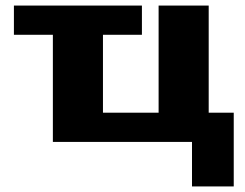

<svg xmlns="http://www.w3.org/2000/svg" viewBox="-20 -510 880 690"><path d="M30 -385V-490H490V-385H350V-105H550V-490H730V-105H820V160H670V0H170V-385Z"/></svg>

Font: Xolonium
Style: Bold
Weight: 700
Designer: Severin Meyer
Version: Version 4.2